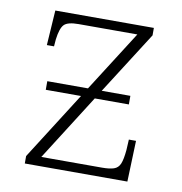

<svg xmlns="http://www.w3.org/2000/svg" viewBox="-66 -598 626 660"><g transform="rotate(10 247.0 -268.0)"><path d="M63 0V-26L213 -262H90V-292H232L367 -504H162Q124 -504 111.5 -491Q99 -478 94 -439L92 -414H67L75 -536H419V-510L280 -292H380V-262H261L115 -32H327Q353 -32 368 -37Q383 -42 389.5 -57.5Q396 -73 399 -106L401 -143H426L421 0Z"/></g></svg>

Font: Noto Serif ExtraLight
Style: Regular
Weight: 200
Designer: Monotype Design Team
Foundry: Monotype Imaging Inc.
Version: Version 2.015; ttfautohint (v1.8.4.7-5d5b)